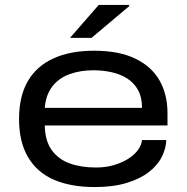

<svg xmlns="http://www.w3.org/2000/svg" viewBox="-20 -744 754 776"><path d="M363 12Q266 12 198 -17.5Q130 -47 93.5 -108.5Q57 -170 57 -263Q57 -355 92.5 -416Q128 -477 196 -508Q264 -539 360 -539Q461 -539 527 -507Q593 -475 625 -418.5Q657 -362 657 -286V-237H161Q162 -175 189 -137.5Q216 -100 262 -83.5Q308 -67 368 -67Q407 -67 439.5 -76.5Q472 -86 497 -101.5Q522 -117 537 -137Q552 -157 554 -178H652Q651 -144 634 -110Q617 -76 581.5 -48.5Q546 -21 491.5 -4.5Q437 12 363 12ZM161 -308H554Q554 -351 538 -380Q522 -409 494.5 -426.5Q467 -444 431.5 -452Q396 -460 358 -460Q304 -460 260.5 -444Q217 -428 191 -394Q165 -360 161 -308ZM263 -591 379 -724H502V-719L350 -591Z"/></svg>

Font: Archivo Expanded
Style: Regular
Weight: 400
Width: 7
Designer: Hector Gatti
Foundry: Omnibus-Type
Version: Version 2.001